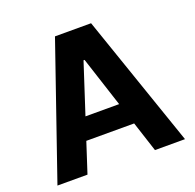

<svg xmlns="http://www.w3.org/2000/svg" viewBox="-127 -859 1003 990"><g transform="rotate(-20 374.0 -363.5)"><path d="M558.9 0H723.7L473 -727.3H274.9L23.8 0H188.6L242.5 -165.8H505ZM281.6 -285.9 371.1 -561.1H376.8L466.3 -285.9Z"/></g></svg>

Font: TID UI
Style: Bold
Weight: 700
Designer: The TID Project Authors
Foundry: Bakken & Bæck
Version: Version 1.001;hotconv 1.0.109;makeotfexe 2.5.65596